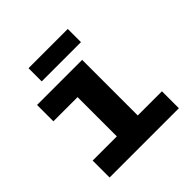

<svg xmlns="http://www.w3.org/2000/svg" viewBox="-177 -811 954 954"><g transform="rotate(-45 300.0 -334.5)"><path d="M160.2 -576.2V-668.9H436V-576.2ZM61 0V-119.1H231V-395H61V-509.8H377.9V-119.1H547.9V0Z"/></g></svg>

Font: Office Code Pro D Bold
Style: Regular
Weight: 700
Designer: Nathan Rutzky & Paul D. Hunt
Foundry: Adobe Systems Incorporated
Version: Version 1.004;PS 001.004;hotconv 1.0.70;makeotf.lib2.5.58329